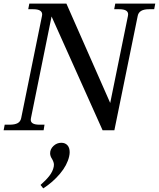

<svg xmlns="http://www.w3.org/2000/svg" viewBox="-39 -720 878 1061"><path d="M-13 -31H14Q43 -31 58.5 -39.5Q74 -48 78 -67L193 -632Q194 -635 194 -640Q194 -669 145 -669H117L123 -700H328L570 -151L668 -632Q669 -635 669 -641Q669 -669 620 -669H592L598 -700H819L813 -669H784Q729 -669 722 -632L593 0H528L246 -629L132 -67Q131 -64 131 -58Q131 -31 179 -31H207L202 0H-19ZM185 302Q215 276 234 251.5Q253 227 258 201Q259 197 259 190Q259 177 249 159Q238 143 238 127Q238 104 256.5 86.5Q275 69 300 69Q321 69 333.5 82.5Q346 96 346 121Q346 132 343 145Q332 193 292.5 240Q253 287 200 321Z"/></svg>

Font: Taviraj Medium
Style: Italic
Weight: 500
Italic angle: -12°
Designer: Katatrad Team
Foundry: CadsonDemak
Version: Version 1.001